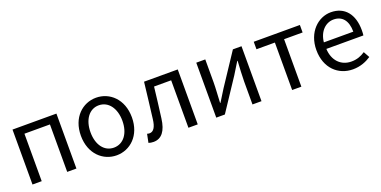

<svg xmlns="http://www.w3.org/2000/svg" viewBox="-17 -1163 3534 1783"><g transform="rotate(-20 1749.5 -271.5)"><path d="M92 -543V0H183V-469H435V0H526V-543Z M921 13C1054 13 1173 -91 1173 -271C1173 -452 1054 -556 921 -556C788 -556 669 -452 669 -271C669 -91 788 13 921 13ZM921 -63C827 -63 764 -146 764 -271C764 -396 827 -481 921 -481C1015 -481 1079 -396 1079 -271C1079 -146 1015 -63 921 -63Z M1285 13C1364 13 1412 -47 1427 -168C1441 -268 1452 -369 1464 -469H1633V0H1725V-543H1392C1378 -425 1365 -308 1350 -191C1341 -110 1315 -75 1277 -75C1267 -75 1260 -77 1253 -79L1236 5C1251 10 1265 13 1285 13Z M1908 0H1993L2199 -311C2219 -344 2250 -394 2271 -428H2275C2271 -357 2266 -285 2266 -227V0H2355V-543H2270L2064 -232C2044 -199 2013 -149 1992 -116H1988C1991 -186 1997 -259 1997 -316V-543H1908Z M2476 -469H2658V0H2749V-469H2932V-543H2476Z M3256 13C3330 13 3389 -12 3436 -43L3403 -103C3363 -76 3321 -60 3267 -60C3164 -60 3092 -134 3087 -250H3453C3455 -263 3456 -282 3456 -302C3456 -457 3379 -556 3241 -556C3115 -556 2996 -447 2996 -271C2996 -92 3112 13 3256 13ZM3086 -315C3097 -422 3165 -484 3242 -484C3327 -484 3377 -425 3377 -315Z"/></g></svg>

Font: Kinto Sans
Style: Regular
Weight: 400
Designer: Authors: Ryoko NISHIZUKA  (kana & ideographs); Paul D. Hunt (Latin, Greek & Cyrillic); Wenlong ZHANG  (bopomofo); Sandol
Foundry: Adobe Systems Incorporated, ookami Inc.
Version: Version 0.001